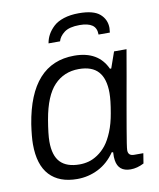

<svg xmlns="http://www.w3.org/2000/svg" viewBox="-83 -788 715 866"><g transform="rotate(-10 274.5 -355.5)"><path d="M336.9 -723.1Q404.3 -723.1 433.1 -697.8Q461.9 -672.4 461.9 -633.8Q461.9 -626.5 460 -612.8H408.2Q408.2 -643.1 388.7 -656.5Q369.1 -669.9 331.1 -669.9Q283.7 -669.9 260.7 -652.3Q237.8 -634.8 231.9 -612.8H179.2Q182.6 -633.8 192.6 -652.1Q202.6 -670.4 220.2 -687Q237.8 -703.6 267.8 -713.4Q297.9 -723.1 336.9 -723.1ZM201.2 12.2Q119.1 12.2 75 -34.9Q30.8 -82 30.8 -176.8Q30.8 -210.4 39.1 -267.1Q83 -538.1 283.2 -538.1Q393.1 -538.1 432.1 -452.1H438L463.9 -525.9H521L500 -404.8Q496.1 -382.3 487.5 -334.7Q479 -287.1 472.7 -250.7Q466.3 -214.4 459.5 -174.6Q452.6 -134.8 448.7 -109.1Q444.8 -83.5 444.8 -76.2Q444.8 -50.8 472.2 -50.8H514.2L506.8 -4.9Q475.6 11.2 445.8 11.2Q389.6 11.2 381.8 -42Q379.4 -54.7 380.9 -78.1L375 -80.1Q343.3 -33.7 297.9 -10.7Q252.4 12.2 201.2 12.2ZM223.1 -50.8Q244.1 -50.8 264.4 -56.2Q284.7 -61.5 306.4 -75.9Q328.1 -90.3 345.7 -112.5Q363.3 -134.8 378.2 -171.1Q393.1 -207.5 400.9 -253.9Q411.1 -311.5 411.1 -345.2Q411.1 -410.2 382.3 -442.6Q353.5 -475.1 293 -475.1Q225.1 -475.1 180.4 -428.2Q135.7 -381.3 117.2 -274.9Q106 -209 106 -175.8Q106 -111.3 135 -81.1Q164.1 -50.8 223.1 -50.8Z"/></g></svg>

Font: Archivo Light
Style: Italic
Weight: 300
Italic angle: -10°
Designer: Hector Gatti
Foundry: Omnibus-Type
Version: Version 2.001